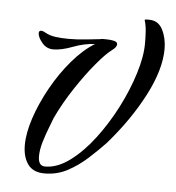

<svg xmlns="http://www.w3.org/2000/svg" viewBox="-38 -422 432 471"><g transform="rotate(5 177.5 -187.0)"><path d="M88 12Q60 12 47 -6Q34 -24 34 -53Q34 -83 46.5 -120.5Q59 -158 80.5 -196.5Q102 -235 129 -266.5Q156 -298 184 -315Q158 -314 130.5 -303.5Q103 -293 83 -293Q66 -293 55 -306.5Q44 -320 44 -330Q44 -336 50 -336Q54 -336 61 -332Q71 -326 86 -324Q101 -322 118 -322Q141 -322 162.5 -324.5Q184 -327 195 -328Q198 -329 202 -329Q206 -329 210 -329Q221 -329 229.5 -327Q238 -325 238 -319Q238 -312 227 -304Q213 -294 189.5 -266Q166 -238 141.5 -201Q117 -164 99 -126Q97 -120 90 -102.5Q83 -85 77 -65Q71 -45 71 -29Q71 -5 88 -5Q118 -5 149 -28Q180 -51 208 -88Q236 -125 258 -168Q280 -211 293 -253Q306 -295 306 -327Q306 -344 305 -358Q304 -372 300 -385Q303 -386 306 -386Q309 -386 311 -386Q334 -386 344.5 -365Q355 -344 355 -318Q355 -267 321.5 -202.5Q288 -138 234 -76Q216 -57 193.5 -36.5Q171 -16 145 -2Q119 12 88 12Z"/></g></svg>

Font: Birthstone
Style: Regular
Weight: 400
Designer: Robert E. Leuschke
Foundry: Robert E. Leuschke
Version: Version 1.013; ttfautohint (v1.8.3)